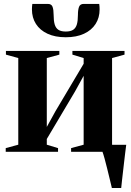

<svg xmlns="http://www.w3.org/2000/svg" viewBox="-20 -756 650 956"><path d="M537 180Q532.5 160.5 526.2 134.8Q520 109 513.5 82.8Q507 56.5 500.8 33.8Q494.5 11 489.5 -2.5L470.5 -35H608.5Q606 -15.5 603.2 6.8Q600.5 29 597.8 52.5Q595 76 592.5 98.8Q590 121.5 587.5 142.2Q585 163 583.5 180ZM8.5 0V-18.5L71 -35.5V-467L9.5 -484V-502.5H275.5V-484L213 -467V-124L256 -202L396.5 -438.5V-467L340.5 -484V-502.5H600V-484L538 -467V-35.5L601 -18.5V0H334V-18.5L396.5 -35.5V-378.5L353.5 -300.5L213 -64V-35.5L269 -18.5V0ZM218.5 -736.5Q236.5 -736.5 241.8 -721.8Q247 -707 247 -682Q247 -653 252.2 -634.8Q257.5 -616.5 270.5 -607.8Q283.5 -599 307.5 -599Q331.5 -599 344.5 -607.8Q357.5 -616.5 362.8 -634.8Q368 -653 368 -682Q368 -707 373.5 -721.8Q379 -736.5 396.5 -736.5H474Q475 -730 475.5 -723.2Q476 -716.5 476 -709.5Q476 -668 456 -636.8Q436 -605.5 398.2 -588Q360.5 -570.5 307.5 -570.5Q254.5 -570.5 216.8 -588Q179 -605.5 159 -636.8Q139 -668 139 -709.5Q139 -716.5 139.5 -723.2Q140 -730 141 -736.5Z"/></svg>

Font: Merriweather 144pt
Style: Bold
Weight: 700
Version: Version 2.100